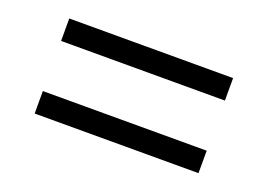

<svg xmlns="http://www.w3.org/2000/svg" viewBox="-54 -515 728 522"><g transform="rotate(20 310.0 -254.5)"><path d="M73 -327V-392H547V-327ZM73 -117V-182H547V-117Z"/></g></svg>

Font: Archivo SemiBold Light
Style: Regular
Weight: 300
Version: Version 2.001